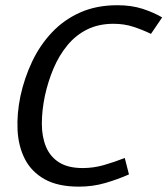

<svg xmlns="http://www.w3.org/2000/svg" viewBox="-20 -694 632 724"><path d="M407.7 -604.3Q352.2 -604.3 309.1 -583.1Q266 -561.8 234.6 -523.8Q203.2 -485.8 182.2 -436.8Q161.3 -387.8 149.2 -332.3H57.2Q72 -400.3 101.2 -461.8Q130.3 -523.3 175.4 -571.3Q220.5 -619.3 281.9 -646.8Q343.3 -674.3 422.8 -674.3Q475.2 -674.3 516.8 -661Q558.3 -647.7 591.5 -628.3L549.3 -566.3Q516.3 -582.2 482.2 -593.2Q448 -604.3 407.7 -604.3ZM292 -60.3Q332.3 -60.3 371.2 -71.4Q410.2 -82.5 450.5 -98.3L466.3 -36.3Q424.5 -17.8 377.2 -4Q330 9.8 277.7 9.8Q198.2 9.8 148.3 -18.2Q98.5 -46.2 73.9 -94.2Q49.3 -142.2 46.2 -203.8Q43.2 -265.3 57.2 -332.3H149.2Q137.8 -277 137.8 -228Q137.7 -179 153.3 -141Q169 -103 202.8 -81.7Q236.5 -60.3 292 -60.3Z"/></svg>

Font: Epunda Sans Light
Style: Italic
Weight: 300
Italic angle: -12.0243°
Designer: Simon Atzbach
Foundry: typofactur
Version: Version 2.204